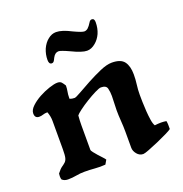

<svg xmlns="http://www.w3.org/2000/svg" viewBox="-115 -712 786 824"><g transform="rotate(-20 278.0 -300.0)"><path d="M159 -404Q172 -404 178 -397Q184 -390 190 -380Q190 -366 187.5 -353.5Q185 -341 185 -327V-321Q190 -319 195.5 -318Q201 -317 207 -317Q213 -317 236.5 -330.5Q260 -344 290.5 -360.5Q321 -377 353 -391Q385 -405 408 -405Q449 -405 464.5 -384Q480 -363 480 -325Q480 -302 477 -279.5Q474 -257 474 -234Q474 -222 474.5 -201Q475 -180 476.5 -158.5Q478 -137 481 -117.5Q484 -98 490 -89Q498 -90 505 -90.5Q512 -91 519 -91Q525 -91 531 -90.5Q537 -90 543 -89Q545 -80 545 -70.5Q545 -61 545 -52Q539 -47 518.5 -37Q498 -27 474 -16.5Q450 -6 429 2Q408 10 402 10Q385 10 373.5 -4Q362 -18 362 -33V-107Q362 -130 360 -156.5Q358 -183 358 -206Q358 -222 359 -238Q360 -254 360 -270Q360 -289 356 -305Q352 -321 328 -321Q320 -321 300 -311Q280 -301 258 -287.5Q236 -274 218 -260.5Q200 -247 196 -241Q195 -230 194.5 -219Q194 -208 194 -197V-84Q194 -81 200.5 -72.5Q207 -64 215.5 -54.5Q224 -45 232.5 -36Q241 -27 244 -22L233 -3Q209 -1 185.5 -3Q162 -5 138 -5Q118 -5 99.5 -1.5Q81 2 61 2Q44 2 34 -8Q32 -13 32 -23L33 -35Q46 -52 55.5 -58.5Q65 -65 71.5 -71Q78 -77 81 -88.5Q84 -100 84 -128V-257Q84 -278 76 -299H73Q64 -299 55 -296Q46 -293 37 -293Q17 -293 17 -315Q17 -331 34 -347Q51 -363 74 -375.5Q97 -388 121 -396Q145 -404 159 -404ZM403 -592Q403 -564 393 -541Q383 -519 366 -505Q347 -489 327 -489Q304 -489 257 -512Q220 -529 210 -529Q194 -529 184 -510Q178 -497 175 -494Q172 -490 166 -490Q153 -490 153 -510Q153 -535 163 -559Q174 -583 191 -596Q208 -610 228 -610Q255 -610 297 -588Q333 -571 344 -571Q352 -571 360 -577Q369 -585 378 -600Q383 -609 391 -609Q403 -609 403 -592Z"/></g></svg>

Font: CAT Altenglisch
Style: Regular
Weight: 400
Designer: Peter Wiegel
Foundry: Peter Wiegel, CAT Fonts
Version: Version 1.000